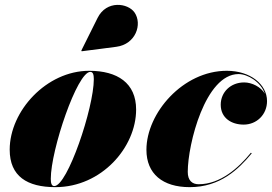

<svg xmlns="http://www.w3.org/2000/svg" viewBox="-20 -762 1122 792"><path d="M460 -569C540 -579.5 568 -662.5 535 -710.5C508 -749.5 419.5 -762.5 382.5 -688L315.5 -553.5L317 -550.5ZM208.5 10C399.5 10 541.5 -155 541.5 -310C541.5 -420 464 -470 348 -470C172 -470 20 -304.5 20 -144.5C20 -34.5 92.5 10 208.5 10ZM204 5.5C193 5.5 189.5 -5.5 189.5 -24.5C189.5 -143.5 298.5 -465.5 352.5 -465.5C363.5 -465.5 367 -454.5 367 -435.5C367 -316.5 258 5.5 204 5.5Z M1018.5 -129.5 1015 -132C964 -69.5 889 -2 799.5 -2C773 -2 754.5 -17 754.5 -53C754.5 -167 827 -456.5 964 -456.5C1001.5 -456.5 1055.5 -424.5 1072.5 -375.5C1056 -403.5 1019.5 -422 987 -422C932 -422 890.5 -382.5 890.5 -330C890.5 -275 935 -248 985 -248C1039 -248 1081.5 -289.5 1081.5 -345C1081.5 -414 1012.5 -470 915.5 -470C734.5 -470 584 -295.5 584 -144C584 -45 651 10 762.5 10C888.5 10 964 -64 1018.5 -129.5Z"/></svg>

Font: Bodoni* 36pt Fatface
Style: Italic
Weight: 900
Italic angle: -13°
Version: Version 2.3